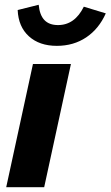

<svg xmlns="http://www.w3.org/2000/svg" viewBox="-20 -784 463 804"><path d="M6 0 118 -516H277L165 0ZM218 -592Q145 -592 101 -632Q57 -672 54 -742L142 -764Q146 -721 166 -700Q186 -679 223 -679Q293 -679 331 -756L423 -728Q394 -663 341 -627.5Q288 -592 218 -592Z"/></svg>

Font: Red Hat Text VF
Style: Italic
Weight: 400
Italic angle: -12°
Designer: Pentagram, MCKL
Foundry: Pentagram, MCKL
Version: Version 1.023